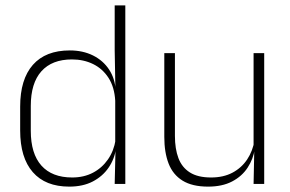

<svg xmlns="http://www.w3.org/2000/svg" viewBox="-20 -684 1078 714"><path d="M237.5 10Q149 10 102 -43.8Q55 -97.5 55 -199V-287.5Q55 -389 102.2 -442.8Q149.5 -496.5 239.5 -496.5Q288 -496.5 325.8 -477.8Q363.5 -459 385.8 -425.2Q408 -391.5 410.5 -345.5H423.5L408.5 -309.5Q405.5 -360.5 383.5 -394.5Q361.5 -428.5 326.2 -445.8Q291 -463 247.5 -463Q173.5 -463 134 -419Q94.5 -375 94.5 -290V-197.5Q94.5 -112.5 134 -68.2Q173.5 -24 248.5 -24Q292 -24 325.8 -41.8Q359.5 -59.5 381.5 -91.2Q403.5 -123 410 -164.5L423 -132.5H411.5Q406 -93 384 -60.8Q362 -28.5 325.2 -9.2Q288.5 10 237.5 10ZM406.5 0 409.5 -126.5 408.5 -140V-347L409 -359L406.5 -497.5V-664H446V0Z M630.5 -486.5V-178.5Q630.5 -130.5 643.5 -96Q656.5 -61.5 686 -42.8Q715.5 -24 765 -24Q811 -24 844.8 -42Q878.5 -60 899.2 -91.2Q920 -122.5 926.5 -162.5L937.5 -130.5H927.5Q922 -93 901 -60.8Q880 -28.5 843.2 -9.2Q806.5 10 754 10Q695 10 659 -12.2Q623 -34.5 607 -75.8Q591 -117 591 -175V-486.5ZM962.5 -486.5V0H923L925.5 -123.5L923 -125.5V-486.5Z"/></svg>

Font: Anek Odia Medium ExtraLight
Style: Regular
Weight: 250
Version: Version 1.003